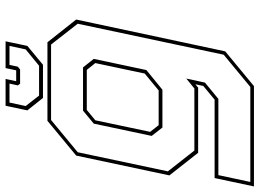

<svg xmlns="http://www.w3.org/2000/svg" viewBox="-161 -589 930 688"><g transform="rotate(-90 304.0 -245.0)"><path d="M-20 200 10 59H291L340 18.5L346 -10L334 0H100.5L19.5 -103L90.5 -437L215 -540H496.5L578 -437L464 97L339.5 200ZM-4 187H336.5L452 91.5L563 -431.5L488.5 -527H218L102.5 -431.5L34 -108.5L108.5 -13.5H331L366.5 -42.5L352 24.5L293.5 72.5H20.5ZM191 -128 161 -166.5 205 -374 251.5 -412.5H406.5L437 -374L397 -185.5L326.5 -128ZM199.5 -141.5H324L384.5 -191.5L422 -368.5L397.5 -399H254L217 -368.5L175.5 -172ZM297 -556 252.5 -612 269 -690H365L357 -652H396L404 -690H500L483.5 -612L416 -556ZM305.5 -570H412.5L471 -618L483.5 -676H415.5L409 -646L399 -638H348L342 -646L348.5 -676H280.5L268 -618Z"/></g></svg>

Font: Tourney Thin Thin
Style: Italic
Weight: 250
Italic angle: -12°
Version: Version 1.015